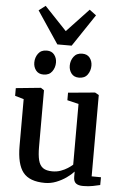

<svg xmlns="http://www.w3.org/2000/svg" viewBox="-67 -1109 761 1168"><g transform="rotate(5 313.0 -525.0)"><path d="M485.5 9.5Q456 9.5 441.5 -2Q427 -13.5 427 -40.5V-73.5Q409.5 -54 381.8 -34.5Q354 -15 320.8 -2Q287.5 11 252 11Q158.5 11 119 -38.5Q79.5 -88 79.5 -200V-485.5L26 -501V-548L176.5 -563H178.5L198 -550V-204.5Q198 -153.5 206 -122.5Q214 -91.5 234.2 -77.2Q254.5 -63 291 -63Q319 -63 342.5 -71.5Q366 -80 384.2 -91.8Q402.5 -103.5 414.5 -114.5V-485.5L345 -502V-548L506 -563H509.5L532.5 -550V-53.5L589.5 -53L589 -5.5Q571.5 -1.5 545.5 4Q519.5 9.5 485.5 9.5ZM185.5 -645Q156 -645 140.2 -665.2Q124.5 -685.5 124.5 -713Q124.5 -744 142 -768Q159.5 -792 193.5 -792H194.5Q224.5 -792 240.2 -771.8Q256 -751.5 256 -724Q256 -693 238.5 -669Q221 -645 186.5 -645ZM402.5 -645Q372.5 -645 356.8 -665.2Q341 -685.5 341 -713Q341 -744 358.8 -768Q376.5 -792 410.5 -792H411.5Q441.5 -792 457 -771.8Q472.5 -751.5 472.5 -724Q472.5 -693 455.2 -669Q438 -645 403.5 -645ZM254.5 -835 123 -1031.5 163.5 -1062.5 298.5 -920 432.5 -1062.5 473.5 -1031.5 342 -835Z"/></g></svg>

Font: Merriweather 28pt SemiBold
Style: Regular
Weight: 600
Version: Version 2.100